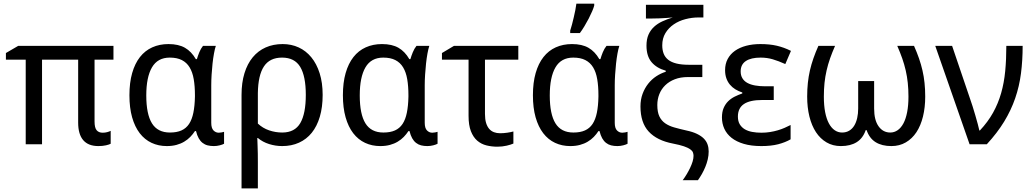

<svg xmlns="http://www.w3.org/2000/svg" viewBox="-20 -786 5632 1046"><path d="M539.1 -63Q552.7 -63 564.2 -66.2Q575.7 -69.3 583 -73.2V-2.9Q575.7 1.5 557.6 5.6Q539.6 9.8 516.1 9.8Q460.9 9.8 433.3 -22.5Q405.8 -54.7 405.8 -118.2V-460.9H209V0H120.1V-460.9H12.2V-497.1L79.1 -536.1H598.1V-460.9H495.1V-124Q495.1 -89.8 506.6 -76.4Q518.1 -63 539.1 -63Z M905.8 -64Q942.9 -64 968.5 -75.4Q994.1 -86.9 1010 -110.8Q1025.9 -134.8 1033.4 -171.9Q1041 -209 1042 -259.8V-267.1Q1042 -316.4 1035.4 -354.7Q1028.8 -393.1 1012.9 -419.2Q997.1 -445.3 970.7 -458.7Q944.3 -472.2 904.8 -472.2Q838.9 -472.2 807.9 -418.9Q776.9 -365.7 776.9 -266.1Q776.9 -164.1 807.9 -114Q838.9 -64 905.8 -64ZM888.7 9.8Q843.3 9.8 805.7 -7.8Q768.1 -25.4 741.2 -60.3Q714.4 -95.2 699.7 -147Q685.1 -198.7 685.1 -267.1Q685.1 -335.9 700 -387.9Q714.8 -439.9 742.4 -475.1Q770 -510.3 809.6 -528.1Q849.1 -545.9 897.9 -545.9Q952.6 -545.9 987.8 -525.6Q1022.9 -505.4 1046.9 -463.9H1052.7Q1057.6 -481 1065.7 -501Q1073.7 -521 1085.9 -536.1H1155.8Q1150.4 -520 1145.8 -494.6Q1141.1 -469.2 1137.9 -439.7Q1134.8 -410.2 1132.8 -379.4Q1130.9 -348.6 1130.9 -321.8V-117.2Q1130.9 -87.9 1143.1 -75.4Q1155.3 -63 1171.9 -63Q1178.7 -63 1187.7 -64.7Q1196.8 -66.4 1200.7 -67.9V-2.9Q1193.4 1.5 1177.5 5.6Q1161.6 9.8 1145 9.8Q1126.5 9.8 1111.1 5.9Q1095.7 2 1083.5 -7.6Q1071.3 -17.1 1062.5 -32.7Q1053.7 -48.3 1047.9 -71.8H1042Q1031.2 -55.2 1016.8 -40.3Q1002.4 -25.4 983.6 -14.2Q964.8 -2.9 941.4 3.4Q918 9.8 888.7 9.8Z M1737.8 -269Q1737.8 -202.1 1722.4 -150.1Q1707 -98.1 1678.5 -62.7Q1649.9 -27.3 1609.1 -8.8Q1568.4 9.8 1517.6 9.8Q1481 9.8 1446 -1.2Q1411.1 -12.2 1384.8 -34.2H1381.8Q1382.3 -13.2 1383.3 9.3Q1384.3 28.3 1384.5 52Q1384.8 75.7 1384.8 98.1V240.2H1295.9V-269Q1295.9 -335.4 1311.8 -387Q1327.6 -438.5 1356.9 -473.9Q1386.2 -509.3 1427.5 -527.6Q1468.8 -545.9 1520 -545.9Q1567.4 -545.9 1607.2 -527.6Q1647 -509.3 1676 -473.9Q1705.1 -438.5 1721.4 -387Q1737.8 -335.4 1737.8 -269ZM1516.6 -472.2Q1449.7 -472.2 1418 -424.3Q1386.2 -376.5 1384.8 -278.8V-112.8Q1411.1 -87.9 1446 -75.9Q1481 -64 1517.6 -64Q1585.9 -64 1616 -115.5Q1646 -167 1646 -269Q1646 -371.1 1615.5 -421.6Q1585 -472.2 1516.6 -472.2Z M2068.8 -64Q2106 -64 2131.6 -75.4Q2157.2 -86.9 2173.1 -110.8Q2189 -134.8 2196.5 -171.9Q2204.1 -209 2205.1 -259.8V-267.1Q2205.1 -316.4 2198.5 -354.7Q2191.9 -393.1 2176 -419.2Q2160.2 -445.3 2133.8 -458.7Q2107.4 -472.2 2067.9 -472.2Q2002 -472.2 1970.9 -418.9Q1939.9 -365.7 1939.9 -266.1Q1939.9 -164.1 1970.9 -114Q2002 -64 2068.8 -64ZM2051.8 9.8Q2006.3 9.8 1968.8 -7.8Q1931.2 -25.4 1904.3 -60.3Q1877.4 -95.2 1862.8 -147Q1848.1 -198.7 1848.1 -267.1Q1848.1 -335.9 1863 -387.9Q1877.9 -439.9 1905.5 -475.1Q1933.1 -510.3 1972.7 -528.1Q2012.2 -545.9 2061 -545.9Q2115.7 -545.9 2150.9 -525.6Q2186 -505.4 2210 -463.9H2215.8Q2220.7 -481 2228.8 -501Q2236.8 -521 2249 -536.1H2318.8Q2313.5 -520 2308.8 -494.6Q2304.2 -469.2 2301 -439.7Q2297.9 -410.2 2295.9 -379.4Q2293.9 -348.6 2293.9 -321.8V-117.2Q2293.9 -87.9 2306.2 -75.4Q2318.4 -63 2335 -63Q2341.8 -63 2350.8 -64.7Q2359.9 -66.4 2363.8 -67.9V-2.9Q2356.4 1.5 2340.6 5.6Q2324.7 9.8 2308.1 9.8Q2289.6 9.8 2274.2 5.9Q2258.8 2 2246.6 -7.6Q2234.4 -17.1 2225.6 -32.7Q2216.8 -48.3 2210.9 -71.8H2205.1Q2194.3 -55.2 2179.9 -40.3Q2165.5 -25.4 2146.7 -14.2Q2127.9 -2.9 2104.5 3.4Q2081.1 9.8 2051.8 9.8Z M2803.7 -536.1V-460.9H2622.1V-165Q2622.1 -136.2 2628.2 -116.2Q2634.3 -96.2 2645.3 -83.7Q2656.2 -71.3 2671.4 -65.7Q2686.5 -60.1 2704.1 -60.1Q2712.9 -60.1 2723.1 -60.8Q2733.4 -61.5 2743.2 -63Q2752.9 -64.5 2761.7 -66.2Q2770.5 -67.9 2776.9 -69.8V-3.9Q2770.5 -1 2761 2Q2751.5 4.9 2740.2 7.6Q2729 10.3 2716.1 11.7Q2703.1 13.2 2689.9 13.2Q2658.7 13.2 2630.1 6.1Q2601.6 -1 2579.8 -19.8Q2558.1 -38.6 2545.4 -71.3Q2532.7 -104 2532.7 -154.8V-460.9H2387.7V-497.1L2453.1 -536.1Z M3104 -64Q3141.1 -64 3166.7 -75.4Q3192.4 -86.9 3208.3 -110.8Q3224.1 -134.8 3231.7 -171.9Q3239.3 -209 3240.2 -259.8V-267.1Q3240.2 -316.4 3233.6 -354.7Q3227.1 -393.1 3211.2 -419.2Q3195.3 -445.3 3168.9 -458.7Q3142.6 -472.2 3103 -472.2Q3037.1 -472.2 3006.1 -418.9Q2975.1 -365.7 2975.1 -266.1Q2975.1 -164.1 3006.1 -114Q3037.1 -64 3104 -64ZM3086.9 9.8Q3041.5 9.8 3003.9 -7.8Q2966.3 -25.4 2939.5 -60.3Q2912.6 -95.2 2897.9 -147Q2883.3 -198.7 2883.3 -267.1Q2883.3 -335.9 2898.2 -387.9Q2913.1 -439.9 2940.7 -475.1Q2968.3 -510.3 3007.8 -528.1Q3047.4 -545.9 3096.2 -545.9Q3150.9 -545.9 3186 -525.6Q3221.2 -505.4 3245.1 -463.9H3251Q3255.9 -481 3263.9 -501Q3272 -521 3284.2 -536.1H3354Q3348.6 -520 3344 -494.6Q3339.4 -469.2 3336.2 -439.7Q3333 -410.2 3331.1 -379.4Q3329.1 -348.6 3329.1 -321.8V-117.2Q3329.1 -87.9 3341.3 -75.4Q3353.5 -63 3370.1 -63Q3377 -63 3386 -64.7Q3395 -66.4 3398.9 -67.9V-2.9Q3391.6 1.5 3375.7 5.6Q3359.9 9.8 3343.3 9.8Q3324.7 9.8 3309.3 5.9Q3293.9 2 3281.7 -7.6Q3269.5 -17.1 3260.7 -32.7Q3252 -48.3 3246.1 -71.8H3240.2Q3229.5 -55.2 3215.1 -40.3Q3200.7 -25.4 3181.9 -14.2Q3163.1 -2.9 3139.6 3.4Q3116.2 9.8 3086.9 9.8ZM3086.4 -619.1Q3091.3 -633.8 3096.2 -652.6Q3101.1 -671.4 3105.7 -691.2Q3110.4 -710.9 3114.3 -730.5Q3118.2 -750 3120.1 -766.1H3217.3V-755.9Q3214.4 -744.1 3206.3 -725.1Q3198.2 -706.1 3187.3 -684.8Q3176.3 -663.6 3163.6 -642.6Q3150.9 -621.6 3139.2 -606H3086.4Z M3806.2 -433.1V-366.2H3727.1Q3687.5 -366.2 3656.5 -354.2Q3625.5 -342.3 3604.2 -321.5Q3583 -300.8 3572 -273.2Q3561 -245.6 3561 -213.9Q3561 -175.8 3572 -152.3Q3583 -128.9 3603.5 -114.5Q3624 -100.1 3653.3 -91.8Q3682.6 -83.5 3719.2 -75.2Q3753.9 -67.9 3777.1 -56.6Q3800.3 -45.4 3814.5 -31Q3828.6 -16.6 3834.7 1Q3840.8 18.6 3840.8 39.1Q3840.8 61 3835.7 82.5Q3830.6 104 3822.3 124Q3814 144 3803.5 162.4Q3793 180.7 3782.2 195.8H3699.2Q3710.9 180.2 3721.4 162.6Q3731.9 145 3740.2 127.4Q3748.5 109.9 3753.4 93.5Q3758.3 77.1 3758.3 63Q3758.3 53.2 3754.9 44.2Q3751.5 35.2 3739.7 26.9Q3728 18.6 3705.8 11Q3683.6 3.4 3646 -3.9Q3559.1 -20.5 3514.2 -69.1Q3469.2 -117.7 3469.2 -206.1Q3469.2 -243.7 3480.7 -274.7Q3492.2 -305.7 3511.2 -329.8Q3530.3 -354 3555.2 -370.4Q3580.1 -386.7 3606.9 -395V-400.9Q3557.6 -414.6 3529.8 -447.3Q3502 -480 3502 -537.1Q3502 -572.3 3512.9 -597.2Q3523.9 -622.1 3543.2 -639.9Q3562.5 -657.7 3588.6 -669.7Q3614.7 -681.6 3645 -690.9Q3628.4 -689.5 3609.4 -688Q3593.3 -687 3572.5 -686Q3551.8 -685.1 3529.3 -685.1H3499V-759.8H3812V-690.9H3785.2Q3749.5 -690.9 3714.1 -681.6Q3678.7 -672.4 3650.6 -653.3Q3622.6 -634.3 3605.2 -605.7Q3587.9 -577.1 3587.9 -539.1Q3587.9 -513.2 3595.7 -493.4Q3603.5 -473.6 3620.6 -460.2Q3637.7 -446.8 3665.5 -439.9Q3693.4 -433.1 3732.9 -433.1Z M4195.3 -315.9V-241.2H4132.3Q4064.9 -241.2 4032.5 -219Q4000 -196.8 4000 -150.9Q4000 -126 4010 -109.1Q4020 -92.3 4037.1 -82Q4054.2 -71.8 4077.6 -67.4Q4101.1 -63 4127.9 -63Q4152.8 -63 4175.3 -66.7Q4197.8 -70.3 4217.5 -76.2Q4237.3 -82 4254.6 -89.6Q4272 -97.2 4287.1 -105V-26.9Q4258.3 -10.3 4219.7 -0.2Q4181.2 9.8 4127.9 9.8Q4072.8 9.8 4032.2 -2.2Q3991.7 -14.2 3965.3 -35.2Q3939 -56.2 3926 -84.7Q3913.1 -113.3 3913.1 -146Q3913.1 -176.3 3922.4 -197.8Q3931.6 -219.2 3947 -234.4Q3962.4 -249.5 3982.4 -259.5Q4002.4 -269.5 4023.9 -276.9V-282.2Q4002.9 -289.1 3985.8 -299.6Q3968.8 -310.1 3956.3 -325.2Q3943.8 -340.3 3937 -359.9Q3930.2 -379.4 3930.2 -403.8Q3930.2 -438 3944.3 -464.6Q3958.5 -491.2 3984.1 -509.3Q4009.8 -527.3 4044.9 -536.6Q4080.1 -545.9 4122.1 -545.9Q4147.9 -545.9 4169.9 -543.7Q4191.9 -541.5 4211.9 -536.9Q4231.9 -532.2 4250.7 -525.4Q4269.5 -518.6 4289.1 -508.8L4258.3 -437Q4221.7 -453.6 4190.2 -462.9Q4158.7 -472.2 4124 -472.2Q4071.3 -472.2 4043.2 -453.4Q4015.1 -434.6 4015.1 -397Q4015.1 -375 4024.7 -359.4Q4034.2 -343.8 4051.8 -334.2Q4069.3 -324.7 4093.8 -320.3Q4118.2 -315.9 4147.9 -315.9Z M4561 9.8Q4517.1 9.8 4482.9 -10.3Q4448.7 -30.3 4425.3 -65.9Q4401.9 -101.6 4389.6 -151.1Q4377.4 -200.7 4377.4 -259.8Q4377.4 -299.3 4381.1 -334.2Q4384.8 -369.1 4392.3 -402.1Q4399.9 -435.1 4411.4 -468Q4422.9 -501 4438.5 -536.1H4529.3Q4513.7 -500.5 4502.2 -467.8Q4490.7 -435.1 4483.2 -402.1Q4475.6 -369.1 4471.9 -334.5Q4468.3 -299.8 4468.3 -259.8Q4468.3 -211.9 4475.3 -175.3Q4482.4 -138.7 4495.6 -114Q4508.8 -89.4 4527.1 -76.7Q4545.4 -64 4567.4 -64Q4589.8 -64 4606.4 -74Q4623 -84 4633.8 -101.6Q4644.5 -119.1 4649.9 -143.1Q4655.3 -167 4655.3 -194.8V-344.2H4742.2V-194.8Q4742.2 -131.8 4766.4 -97.9Q4790.5 -64 4830.1 -64Q4852.1 -64 4870.4 -76.7Q4888.7 -89.4 4901.9 -114Q4915 -138.7 4922.1 -175.3Q4929.2 -211.9 4929.2 -259.8Q4929.2 -299.8 4925.5 -334.5Q4921.9 -369.1 4914.3 -402.1Q4906.7 -435.1 4895.3 -467.8Q4883.8 -500.5 4868.2 -536.1H4959.5Q4975.1 -501 4986.6 -468Q4998 -435.1 5005.6 -402.1Q5013.2 -369.1 5016.8 -334.2Q5020.5 -299.3 5020.5 -259.8Q5020.5 -200.7 5008.3 -151.1Q4996.1 -101.6 4972.7 -65.9Q4949.2 -30.3 4914.8 -10.3Q4880.4 9.8 4836.4 9.8Q4784.2 9.8 4750.2 -11.5Q4716.3 -32.7 4701.2 -77.1H4696.3Q4681.2 -32.7 4647.2 -11.5Q4613.3 9.8 4561 9.8Z M5075.2 -536.1H5167L5265.1 -247.1Q5271 -231 5278.6 -206.8Q5286.1 -182.6 5293.5 -157.5Q5300.8 -132.3 5306.9 -109.9Q5313 -87.4 5315.4 -75.2H5318.4Q5362.3 -122.1 5390.1 -172.1Q5418 -222.2 5434.1 -278.6Q5450.2 -335 5456.3 -398.7Q5462.4 -462.4 5462.4 -536.1H5551.3Q5551.3 -456.5 5542.2 -386.2Q5533.2 -315.9 5510.7 -250.7Q5488.3 -185.5 5450.7 -123.8Q5413.1 -62 5356 0H5262.2Z"/></svg>

Font: Droid Sans
Style: Regular
Weight: 400
Foundry: Ascender Corporation
Version: Version 1.00 build 114